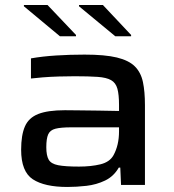

<svg xmlns="http://www.w3.org/2000/svg" viewBox="-20 -735 693 763"><path d="M248 8Q157 8 110.5 -22.5Q64 -53 64 -140Q64 -198 79 -232.5Q94 -267 132 -282Q170 -297 238 -297Q253 -297 290 -296.5Q327 -296 371.5 -295.5Q416 -295 453 -294V-318Q453 -359 446.5 -382.5Q440 -406 421.5 -416.5Q403 -427 368 -429.5Q333 -432 277 -432Q249 -432 214.5 -431Q180 -430 149 -427.5Q118 -425 103 -423V-503Q148 -511 203 -514.5Q258 -518 316 -518Q397 -518 444.5 -506.5Q492 -495 516 -471Q540 -447 548 -409Q556 -371 556 -317V0H461L458 -69H452Q432 -34 397.5 -17.5Q363 -1 323.5 3.5Q284 8 248 8ZM294 -73Q342 -73 379 -82Q416 -91 431 -118Q453 -158 453 -213V-229H264Q222 -229 200.5 -223.5Q179 -218 171.5 -201Q164 -184 164 -150Q164 -117 173.5 -100.5Q183 -84 211 -78.5Q239 -73 294 -73ZM501 -591H438L294 -710V-715H389L501 -596ZM282 -591H218L75 -710V-715H169L282 -596Z"/></svg>

Font: Saira Expanded Medium
Style: Regular
Weight: 500
Width: 7
Designer: Hector Gatti with collaboration of the Omnibus-Type team
Foundry: Omnibus-Type
Version: Version 1.100; ttfautohint (v1.8.3)